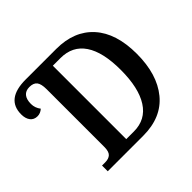

<svg xmlns="http://www.w3.org/2000/svg" viewBox="-166 -915 1115 1115"><g transform="rotate(-45 391.5 -357.0)"><path d="M131 -47H157Q186 -47 201.5 -61.5Q217 -76 217 -114V-588Q217 -632 202.5 -650Q188 -668 155 -668Q124 -668 108 -648.5Q92 -629 92 -592Q92 -559 113 -532Q93 -514 69 -514Q40 -514 24.5 -534.5Q9 -555 9 -589Q9 -714 171 -714H422Q569 -714 651 -623Q733 -532 733 -363Q733 -195 653 -97.5Q573 0 422 0H131ZM402 -56Q499 -56 550 -135.5Q601 -215 601 -363Q601 -509 550.5 -584Q500 -659 402 -659H339V-56Z"/></g></svg>

Font: Noto Serif NarrowSemiBold
Style: Regular
Weight: 600
Width: 4
Designer: Monotype Design Team
Foundry: Monotype Imaging Inc.
Version: Version 1.001